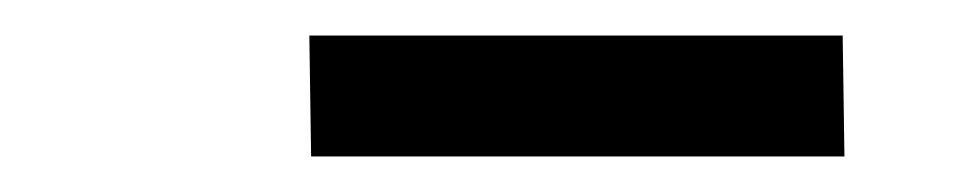

<svg xmlns="http://www.w3.org/2000/svg" viewBox="-20 -724 540 108"><path d="M155 -636 154 -704H454L455 -636Z"/></svg>

Font: Iosevka SS18
Style: Italic
Weight: 400
Italic angle: -9°
Monospace: yes
Designer: Belleve Invis
Foundry: Belleve Invis
Version: Version 25.1.1; ttfautohint (v1.8.4)